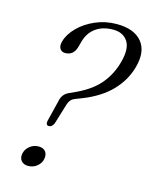

<svg xmlns="http://www.w3.org/2000/svg" viewBox="-112 -800 699 882"><g transform="rotate(15 238.0 -358.5)"><path d="M165.5 -316.5Q168.5 -332 176.8 -343.5Q185 -355 200.5 -362.5L235.5 -378.5Q306 -412 343.5 -457.8Q381 -503.5 397 -563Q415.5 -631 393.2 -664.2Q371 -697.5 324 -697.5Q274.5 -697.5 241.8 -674Q209 -650.5 197 -608L189 -579Q177 -536.5 137.5 -536.5Q120 -536.5 112.2 -549.8Q104.5 -563 110.5 -584.5Q120.5 -620.5 152.8 -653Q185 -685.5 232.2 -706Q279.5 -726.5 333.5 -726.5Q416 -726.5 453 -681.8Q490 -637 468.5 -559Q451 -493.5 401.2 -441.5Q351.5 -389.5 267.5 -356.5L236.5 -344.5Q223.5 -339.5 216.8 -331.8Q210 -324 205.5 -311L175.5 -212.5Q166.5 -193 152.5 -193Q137 -193 140 -213ZM107 8.5Q85.5 8.5 74.5 -4.8Q63.5 -18 67 -37.5Q70.5 -59.5 89 -75Q107.5 -90.5 132 -90.5Q154.5 -90.5 164.8 -77Q175 -63.5 171.5 -43.5Q168.5 -22.5 150.2 -7Q132 8.5 107 8.5Z"/></g></svg>

Font: Fraunces 72pt S050 Light
Style: Italic
Weight: 300
Italic angle: -16°
Version: Version 1.000; ttfautohint (v1.8.3)